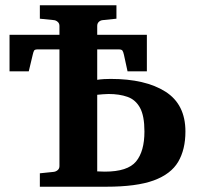

<svg xmlns="http://www.w3.org/2000/svg" viewBox="-20 -707 758 727"><path d="M682.1 -209Q682.1 -141.1 654.8 -94.5Q627.4 -47.9 562.3 -23.9Q497.1 0 382.8 0H130.9V-50.8L183.1 -56.2Q191.4 -57.1 198.2 -62.7Q205.1 -68.4 205.1 -78.1V-520H123Q111.8 -520 109.1 -515.4Q106.4 -510.7 104 -500L88.9 -437H16.1V-575.2H205.1V-608.9Q205.1 -618.7 198.2 -624.5Q191.4 -630.4 183.1 -630.9L130.9 -636.2V-687H420.9V-636.2L370.1 -630.9Q360.8 -630.4 354.5 -624.5Q348.1 -618.7 348.1 -608.9V-575.2H536.1V-437H462.9L449.2 -500Q446.8 -510.7 443.6 -515.4Q440.4 -520 429.2 -520H348.1V-404.8Q359.9 -406.7 373.8 -407.5Q387.7 -408.2 398.9 -408.2Q530.3 -408.2 606.2 -360.1Q682.1 -312 682.1 -209ZM526.9 -209Q526.9 -268.6 510 -299.1Q493.2 -329.6 462.6 -340.3Q432.1 -351.1 391.1 -351.1Q383.3 -351.1 370.1 -350.1Q356.9 -349.1 348.1 -348.1V-58.1Q354 -58.1 361.8 -57.6Q369.6 -57.1 377 -57.1Q463.4 -57.1 495.1 -95.5Q526.9 -133.8 526.9 -209Z"/></svg>

Font: Charis
Style: Bold
Weight: 700
Designer: Walt Agee, Miriam Martin, Annie Olsen, Victor Gaultney, Lorna Priest, Alan Ward, Bob Hallissy, Martin Hosken, Sharon Cor
Foundry: SIL Global
Version: Version 7.000